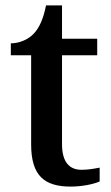

<svg xmlns="http://www.w3.org/2000/svg" viewBox="-20 -679 410 709"><path d="M241 10C286 10 329 0 348 -9V-60C327 -56 306 -52 281 -52C235 -52 209 -82 209 -147V-475H339V-536H209V-659H150C140 -610 126 -577 104 -554C83 -532 50 -519 20 -519V-475H95V-146C95 -30 144 10 241 10Z"/></svg>

Font: Noto Serif Oriya Medium
Style: Regular
Weight: 500
Designer: David Williams
Foundry: Google LLC, David Williams
Version: Version 1.051